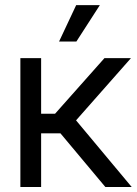

<svg xmlns="http://www.w3.org/2000/svg" viewBox="-20 -748 547 768"><path d="M61.5 0V-515.6H144.5V-293H200.2L397.9 -515.6H503.9L284.2 -266.6L506.8 0H401.4L221.7 -214.8H144.5V0ZM216.3 -582 284.7 -727.5H379.4L285.6 -582Z"/></svg>

Font: Inter Display
Style: Regular
Weight: 400
Designer: Rasmus Andersson
Foundry: rsms
Version: Version 4.001;git-9221beed3